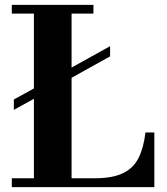

<svg xmlns="http://www.w3.org/2000/svg" viewBox="-20 -770 688 790"><path d="M37 -360.5 119.5 -406V-714H28.5V-750H364.5V-714H274.5V-492L433 -580V-538L274.5 -450V-36.5H369Q442 -36.5 485.2 -57Q528.5 -77.5 549.8 -119.5Q571 -161.5 578.5 -225H615V0H28.5V-36.5H119.5V-363.5L37 -318Z"/></svg>

Font: Bodoni* 06pt
Style: Bold
Weight: 700
Version: Version 2.3